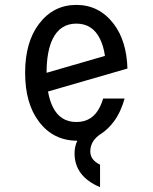

<svg xmlns="http://www.w3.org/2000/svg" viewBox="-20 -567 626 787"><path d="M170.9 -268.6 410.2 -337.9Q404.3 -378.4 390.1 -407.2Q359.4 -470.2 293 -470.2Q226.6 -470.2 195.8 -407.2Q170.9 -356 170.9 -268.6ZM490.7 -163.1Q475.6 -107.9 446.3 -68.4Q424.8 -39.6 397.9 -21Q350.1 7.8 350.1 53.7Q350.1 88.9 390.1 107.9V200.2Q285.6 156.2 285.6 61.5Q285.6 33.7 296.9 9.8Q198.7 9.8 139.6 -68.4Q83 -143.1 83 -268.6Q83 -394 139.6 -468.8Q198.7 -546.9 293 -546.9Q386.7 -546.9 446.3 -468.8Q499 -399.4 502.4 -286.1L176.8 -191.9Q183.1 -156.2 195.8 -129.9Q226.1 -66.9 293 -66.9Q359.9 -66.9 390.1 -129.9Q397.5 -145 402.8 -163.1Z"/></svg>

Font: Consola Mono
Style: Book
Weight: 400
Monospace: yes
Designer: Wojciech Kalinowski "wmk69" (wmk69@o2.pl)
Foundry: Wojciech Kalinowski "wmk69" (wmk69@o2.pl)
Version: Version 2.1.0